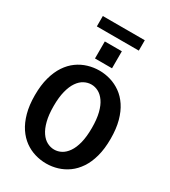

<svg xmlns="http://www.w3.org/2000/svg" viewBox="-245 -1153 1140 1284"><g transform="rotate(30 325.0 -511.0)"><path d="M323.5 11Q279 11 236.2 -1.8Q193.5 -14.5 156.5 -41.2Q119.5 -68 91.2 -110.2Q63 -152.5 46.8 -211.5Q30.5 -270.5 30.5 -348Q30.5 -425 46.8 -484Q63 -543 91.2 -585.2Q119.5 -627.5 156.5 -654Q193.5 -680.5 236.2 -693.2Q279 -706 323.5 -706Q368 -706 410.2 -693.2Q452.5 -680.5 489.8 -654Q527 -627.5 555.2 -585.2Q583.5 -543 599.5 -484Q615.5 -425 615.5 -348Q615.5 -270.5 599.5 -211.5Q583.5 -152.5 555.2 -110.2Q527 -68 489.8 -41.2Q452.5 -14.5 410.2 -1.8Q368 11 323.5 11ZM323.5 -96.5Q352 -96.5 378.2 -110.5Q404.5 -124.5 425.5 -154.8Q446.5 -185 458.5 -232.8Q470.5 -280.5 470.5 -348Q470.5 -415 458.5 -462.8Q446.5 -510.5 425.5 -540.5Q404.5 -570.5 378.2 -584.5Q352 -598.5 323.5 -598.5Q295 -598.5 268.2 -584.5Q241.5 -570.5 220.8 -540.5Q200 -510.5 187.8 -462.8Q175.5 -415 175.5 -348Q175.5 -280.5 187.8 -232.8Q200 -185 220.8 -154.8Q241.5 -124.5 268.2 -110.5Q295 -96.5 323.5 -96.5ZM256 -892.5H387.5V-761H256ZM159.5 -953V-1033H483.5V-953Z"/></g></svg>

Font: Trispace Thin SemiBold
Style: Regular
Weight: 600
Version: Version 1.210